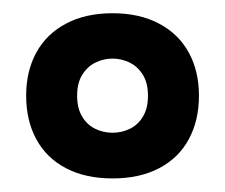

<svg xmlns="http://www.w3.org/2000/svg" viewBox="-20 -761 340 290"><path d="M96.5 -616.5Q96.5 -597.5 104 -585Q111.5 -572.5 123.8 -566.5Q136 -560.5 150 -560.5Q164 -560.5 176.2 -566.5Q188.5 -572.5 196 -585Q203.5 -597.5 203.5 -616.5Q203.5 -636 195.5 -648.5Q187.5 -661 175.2 -666.8Q163 -672.5 150 -672.5Q137 -672.5 124.8 -666.8Q112.5 -661 104.5 -648.5Q96.5 -636 96.5 -616.5ZM19.5 -616.5Q19.5 -653.5 34.8 -681.5Q50 -709.5 79.5 -725.2Q109 -741 150 -741Q191 -741 220.5 -725.2Q250 -709.5 265.2 -681.5Q280.5 -653.5 280.5 -616.5Q280.5 -579 265.2 -550.8Q250 -522.5 220.5 -507Q191 -491.5 150 -491.5Q109 -491.5 79.5 -507Q50 -522.5 34.8 -550.8Q19.5 -579 19.5 -616.5Z"/></svg>

Font: Kreadon
Style: Regular
Weight: 400
Designer: kohakuno
Foundry: StudioGnu
Version: Version 1.000;Glyphs 3.1.2 (3151)